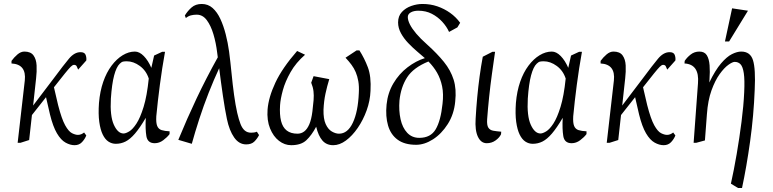

<svg xmlns="http://www.w3.org/2000/svg" viewBox="-20 -720 3899 968"><path d="M69 0 105 -314Q114 -396 38 -400V-413Q51 -431 68 -445.5Q85 -460 103 -460Q135 -460 149 -440.5Q163 -421 164.5 -390Q166 -359 162 -325L147 -188L254 -329Q300 -391 327.5 -424Q355 -457 386 -457Q407 -457 412 -442.5Q417 -428 415 -415L374 -369Q370 -379 366.5 -386Q363 -393 353 -393Q346 -393 336.5 -383.5Q327 -374 307.5 -350Q288 -326 252 -280L273 -190Q291 -120 308.5 -88.5Q326 -57 343 -48.5Q360 -40 373 -40Q382 -40 390 -43.5Q398 -47 404 -52L415 -37Q408 -19 393.5 -3.5Q379 12 356 12Q334 12 310.5 -1Q287 -14 267 -48Q247 -82 232 -143L212 -230L141 -140L127 -14L83 0Z M564 5Q544 5 527 -6Q510 -17 498 -41.5Q486 -66 480.5 -105.5Q475 -145 479 -201Q484 -260 500.5 -307.5Q517 -355 542.5 -389Q568 -423 598.5 -441.5Q629 -460 660 -460Q683 -460 705 -437.5Q727 -415 743 -378L757 -440L798 -459H812Q797 -376 786 -292Q775 -208 768 -134Q766 -101 772.5 -85Q779 -69 795 -64Q811 -59 835 -58V-44Q823 -28 803 -13Q783 2 760 2Q724 2 718 -33.5Q712 -69 715 -126Q685 -75 660.5 -46.5Q636 -18 613 -6.5Q590 5 564 5ZM603 -47Q614 -47 631.5 -57.5Q649 -68 668 -97Q687 -126 704 -181Q721 -236 730 -324Q717 -364 685 -387.5Q653 -411 619 -411Q609 -411 601 -409.5Q593 -408 584 -399Q567 -383 555.5 -340Q544 -297 539 -223Q534 -135 554 -91Q574 -47 603 -47Z M879 -15Q923 -122 971 -223.5Q1019 -325 1078 -431Q1077 -437 1076.5 -442.5Q1076 -448 1075 -454Q1069 -504 1056 -547.5Q1043 -591 1022.5 -618.5Q1002 -646 972 -646Q956 -646 942.5 -642.5Q929 -639 917 -629L912 -642Q926 -665 946 -682.5Q966 -700 997 -700Q1029 -700 1052 -679.5Q1075 -659 1091 -624.5Q1107 -590 1118 -547Q1129 -504 1135 -460Q1142 -406 1147.5 -349.5Q1153 -293 1160 -242Q1167 -191 1176 -151Q1184 -117 1192.5 -95Q1201 -73 1214 -62Q1227 -51 1246 -51Q1253 -51 1260.5 -52Q1268 -53 1275 -56L1286 -39Q1277 -21 1262.5 -6.5Q1248 8 1221 8Q1185 8 1160.5 -27Q1136 -62 1124 -120Q1114 -168 1104 -236Q1094 -304 1085 -376Q1058 -318 1032 -252Q1006 -186 984.5 -119.5Q963 -53 947 5Z M1448 12Q1415 12 1386.5 -10Q1358 -32 1341.5 -72.5Q1325 -113 1329 -168Q1334 -230 1368.5 -303.5Q1403 -377 1478 -463L1518 -444Q1472 -404 1445 -356.5Q1418 -309 1406 -265Q1394 -221 1392 -190Q1389 -142 1397 -110Q1405 -78 1425.5 -62Q1446 -46 1480 -46Q1499 -46 1514 -57.5Q1529 -69 1539.5 -93.5Q1550 -118 1555 -158Q1559 -191 1561 -215Q1563 -239 1560.5 -260Q1558 -281 1549 -303L1561 -336L1640 -321Q1629 -285 1621 -248Q1613 -211 1611 -167Q1610 -121 1622 -94.5Q1634 -68 1653 -57Q1672 -46 1689 -46Q1733 -46 1759 -101.5Q1785 -157 1789 -250Q1791 -285 1786.5 -310.5Q1782 -336 1773.5 -356Q1765 -376 1752 -393.5Q1739 -411 1722 -429L1778 -466H1792Q1817 -427 1834.5 -381Q1852 -335 1848 -262Q1846 -212 1828.5 -163.5Q1811 -115 1783.5 -75Q1756 -35 1724 -11.5Q1692 12 1660 12Q1626 12 1605.5 -11.5Q1585 -35 1574 -81Q1551 -38 1524.5 -13Q1498 12 1448 12Z M2078 10Q2020 10 1985 -15.5Q1950 -41 1936.5 -87Q1923 -133 1929 -193Q1935 -252 1963.5 -300Q1992 -348 2034.5 -380.5Q2077 -413 2122 -427Q2106 -441 2083 -460.5Q2060 -480 2038 -503Q2016 -526 2001.5 -552.5Q1987 -579 1987 -607Q1987 -639 2006 -659.5Q2025 -680 2053.5 -690Q2082 -700 2110 -700Q2150 -700 2185 -688Q2220 -676 2249.5 -655Q2279 -634 2300 -605L2286 -582L2244 -559Q2232 -586 2209.5 -610.5Q2187 -635 2157 -650.5Q2127 -666 2089 -666Q2066 -666 2051 -657.5Q2036 -649 2036 -634Q2036 -618 2046.5 -597Q2057 -576 2078.5 -550.5Q2100 -525 2134 -495Q2184 -450 2218 -408Q2252 -366 2267 -318.5Q2282 -271 2275 -208Q2269 -144 2237.5 -94.5Q2206 -45 2163 -17.5Q2120 10 2078 10ZM2094 -25Q2151 -25 2176.5 -68Q2202 -111 2211 -196Q2217 -246 2209 -284.5Q2201 -323 2183.5 -353.5Q2166 -384 2140 -410Q2064 -379 2032.5 -330Q2001 -281 1994 -213Q1990 -162 1999.5 -119Q2009 -76 2033 -50.5Q2057 -25 2094 -25Z M2434 2Q2405 2 2389.5 -30.5Q2374 -63 2378 -122Q2381 -176 2386 -229.5Q2391 -283 2398 -334.5Q2405 -386 2414 -434L2463 -459H2476Q2468 -404 2460 -346Q2452 -288 2446 -230.5Q2440 -173 2436 -119Q2434 -89 2442 -76.5Q2450 -64 2466.5 -61Q2483 -58 2507 -56L2506 -43Q2498 -26 2478.5 -12Q2459 2 2434 2Z M2666 5Q2646 5 2629 -6Q2612 -17 2600 -41.5Q2588 -66 2582.5 -105.5Q2577 -145 2581 -201Q2586 -260 2602.5 -307.5Q2619 -355 2644.5 -389Q2670 -423 2700.5 -441.5Q2731 -460 2762 -460Q2785 -460 2807 -437.5Q2829 -415 2845 -378L2859 -440L2900 -459H2914Q2899 -376 2888 -292Q2877 -208 2870 -134Q2868 -101 2874.5 -85Q2881 -69 2897 -64Q2913 -59 2937 -58V-44Q2925 -28 2905 -13Q2885 2 2862 2Q2826 2 2820 -33.5Q2814 -69 2817 -126Q2787 -75 2762.5 -46.5Q2738 -18 2715 -6.5Q2692 5 2666 5ZM2705 -47Q2716 -47 2733.5 -57.5Q2751 -68 2770 -97Q2789 -126 2806 -181Q2823 -236 2832 -324Q2819 -364 2787 -387.5Q2755 -411 2721 -411Q2711 -411 2703 -409.5Q2695 -408 2686 -399Q2669 -383 2657.5 -340Q2646 -297 2641 -223Q2636 -135 2656 -91Q2676 -47 2705 -47Z M3039 0 3075 -314Q3084 -396 3008 -400V-413Q3021 -431 3038 -445.5Q3055 -460 3073 -460Q3105 -460 3119 -440.5Q3133 -421 3134.5 -390Q3136 -359 3132 -325L3117 -188L3224 -329Q3270 -391 3297.5 -424Q3325 -457 3356 -457Q3377 -457 3382 -442.5Q3387 -428 3385 -415L3344 -369Q3340 -379 3336.5 -386Q3333 -393 3323 -393Q3316 -393 3306.5 -383.5Q3297 -374 3277.5 -350Q3258 -326 3222 -280L3243 -190Q3261 -120 3278.5 -88.5Q3296 -57 3313 -48.5Q3330 -40 3343 -40Q3352 -40 3360 -43.5Q3368 -47 3374 -52L3385 -37Q3378 -19 3363.5 -3.5Q3349 12 3326 12Q3304 12 3280.5 -1Q3257 -14 3237 -48Q3217 -82 3202 -143L3182 -230L3111 -140L3097 -14L3053 0Z M3701 228 3665 206Q3680 139 3694 57.5Q3708 -24 3718.5 -106Q3729 -188 3732 -255Q3735 -318 3730 -351Q3725 -384 3713.5 -396Q3702 -408 3684 -408Q3673 -408 3652 -393Q3631 -378 3608 -346Q3585 -314 3567 -264Q3549 -214 3544 -144L3534 -12L3490 0H3477L3499 -300Q3503 -348 3486 -373Q3469 -398 3431 -400L3432 -413Q3443 -430 3462 -445Q3481 -460 3506 -460Q3532 -460 3543.5 -441.5Q3555 -423 3557.5 -391Q3560 -359 3557 -318L3556 -304Q3586 -366 3615 -400Q3644 -434 3670 -447Q3696 -460 3717 -460Q3763 -460 3776.5 -416Q3790 -372 3785 -268Q3780 -138 3762 -8.5Q3744 121 3721 228ZM3635 -511 3671 -678 3751 -666 3656 -511Z"/></svg>

Font: Ancizar Serif Light
Style: Italic
Weight: 300
Italic angle: -4°
Designer: Cesar Puertas, Viviana Monsalve, Julian Moncada, Julian Prieto, Jose Castro, Felipe Aragon, Mariel Hernandez, Sara Alarc
Version: Version 8.100